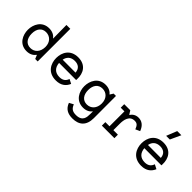

<svg xmlns="http://www.w3.org/2000/svg" viewBox="68 -1712 2913 2913"><g transform="rotate(45 1525.0 -255.0)"><path d="M297 -480C143 -480 82 -346 82 -235C82 -123 143 10 297 10C370 10 418 -20 449 -63L475 0H528V-700H445L448 -410C417 -451 369 -480 297 -480ZM304 -405C392 -405 456 -340 456 -240C456 -130 392 -65 304 -65C216 -65 165 -131 165 -235C165 -339 216 -405 304 -405Z M689 -236C689 -117 754 10 925 10C1039 10 1098 -47 1128 -118L1058 -154C1038 -93 995 -65 928 -65C832 -65 780 -122 773 -214L1140 -213L1141 -235C1147 -361 1084 -480 920 -480C752 -480 689 -354 689 -236ZM777 -287C791 -360 839 -405 922 -405C997 -405 1048 -368 1054 -286Z M1739 6 1738 -470H1688L1654 -416C1623 -454 1577 -480 1509 -480C1354 -480 1293 -346 1293 -235C1293 -124 1354 10 1509 10C1579 10 1626 -18 1657 -57L1656 4C1655 64 1655 165 1512 165C1433 165 1400 134 1376 72L1307 109C1342 203 1410 240 1511 240C1650 240 1739 169 1739 6ZM1516 -405C1604 -405 1667 -340 1667 -236C1667 -132 1604 -65 1516 -65C1428 -65 1376 -131 1376 -235C1376 -339 1427 -405 1516 -405Z M2045 -470H1915V-395H1994V-75H1905V0H2174V-75H2077V-212C2077 -294 2095 -405 2206 -405C2259 -405 2280 -380 2304 -319L2375 -352C2341 -444 2282 -480 2214 -480C2153 -480 2112 -450 2084 -408Z M2772 -750 2704 -580H2783L2861 -750ZM2519 -236C2519 -117 2584 10 2755 10C2869 10 2928 -47 2958 -118L2888 -154C2868 -93 2825 -65 2758 -65C2662 -65 2610 -122 2603 -214L2970 -213L2971 -235C2977 -361 2914 -480 2750 -480C2582 -480 2519 -354 2519 -236ZM2607 -287C2621 -360 2669 -405 2752 -405C2827 -405 2878 -368 2884 -286Z"/></g></svg>

Font: Necto Mono
Style: Regular
Weight: 400
Designer: Marco Condello
Foundry: Collletttivo
Version: Version 1.300;Glyphs 3.2 (3217)